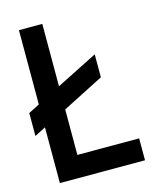

<svg xmlns="http://www.w3.org/2000/svg" viewBox="-111 -811 731 889"><g transform="rotate(-15 255.0 -366.5)"><path d="M12 -350 65 -377V-733H177V-434L375 -534V-424L177 -323V-105H473V0H65V-267L12 -240Z"/></g></svg>

Font: Kreadon Light
Style: Bold
Weight: 600
Designer: Reiya WATANABE
Foundry: StudioGnu
Version: Version 1.003; ttfautohint (v1.8.4.7-5d5b);gftools[0.9.32]